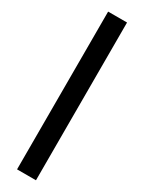

<svg xmlns="http://www.w3.org/2000/svg" viewBox="-303 -994 948 1261"><g transform="rotate(30 170.5 -364.0)"><path d="M242 -961.9V234.4H98.6V-961.9Z"/></g></svg>

Font: Inter Tight
Style: Regular
Weight: 400
Designer: Rasmus Andersson
Foundry: rsms
Version: Version 3.002